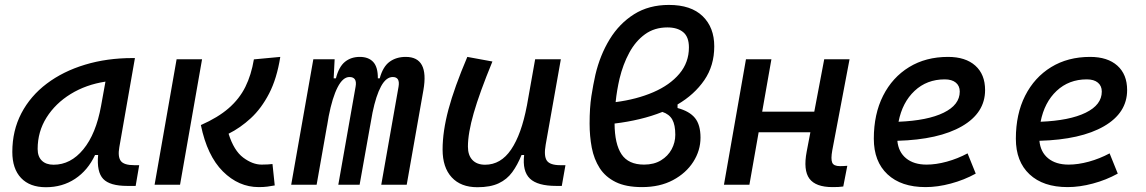

<svg xmlns="http://www.w3.org/2000/svg" viewBox="-20 -762 4728 792"><path d="M169.4 10.3Q103 10.3 66.9 -27.8Q30.8 -65.9 30.8 -135.3Q30.8 -223.1 68.1 -294.7Q105.5 -366.2 172.9 -417Q240.2 -467.8 330.6 -495.1Q420.9 -522.5 526.9 -522.5H536.6L472.2 -154.8Q465.3 -115.7 478.3 -98.1Q491.2 -80.6 534.2 -80.6H554.2L539.6 4.9H504.9Q433.1 4.9 405.8 -23.9Q378.4 -52.7 384.8 -122.6H372.1Q342.3 -59.1 289.8 -24.4Q237.3 10.3 169.4 10.3ZM201.2 -82.5Q271.5 -82.5 323.7 -146Q376 -209.5 397 -325.7L415 -425.3Q335 -413.1 271.7 -374.3Q208.5 -335.4 171.9 -277.1Q135.3 -218.8 135.3 -147.5Q135.3 -116.2 152.6 -99.4Q169.9 -82.5 201.2 -82.5Z M1047.4 9.8Q964.4 9.8 899.4 -54.9Q834.5 -119.6 808.6 -246.1Q879.4 -277.3 923.6 -315.9Q967.8 -354.5 992.2 -403.8Q1016.6 -453.1 1027.3 -517.1L1136.2 -527.3Q1122.1 -438 1090.1 -376.2Q1058.1 -314.5 1014.6 -274.4Q971.2 -234.4 922.9 -210.4Q944.8 -140.6 983.4 -111.8Q1022 -83 1059.1 -83Q1075.2 -83 1084.2 -83.7Q1093.3 -84.5 1104 -85.4L1113.3 2.9Q1098.1 5.9 1082.8 7.8Q1067.4 9.8 1047.4 9.8ZM617.7 0 708.5 -517.6H813.5L722.7 0Z M1360.4 -517.6 1356.4 -439H1365.7Q1377.9 -486.8 1403.1 -507.1Q1428.2 -527.3 1463.9 -527.3Q1500.5 -527.3 1519.8 -506.1Q1539.1 -484.9 1538.6 -439H1546.4Q1559.6 -487.3 1587.2 -507.3Q1614.7 -527.3 1653.8 -527.3Q1750.5 -527.3 1726.6 -390.6L1657.7 0H1552.7L1624 -404.3Q1630.9 -444.3 1600.1 -444.3Q1572.8 -444.3 1552 -406.2Q1531.2 -368.2 1516.6 -297.4L1507.3 -245.6Q1506.8 -244.1 1506.8 -242.7V-243.2L1463.4 0H1375.5L1446.8 -404.3Q1454.1 -444.3 1421.4 -444.3Q1394.5 -444.3 1372.8 -402.3Q1351.1 -360.4 1335.9 -282.7L1330.1 -248.5Q1329.6 -245.6 1329.1 -242.7V-243.7L1286.1 0H1181.2L1272.5 -517.6Z M1949.2 10.3Q1880.9 10.3 1843.3 -30.5Q1805.7 -71.3 1805.7 -145Q1805.7 -219.7 1829.8 -310.3Q1854 -400.9 1907.7 -527.3L2011.2 -508.3Q1958 -378.9 1934.1 -295.7Q1910.2 -212.4 1910.2 -157.2Q1910.2 -121.6 1928.7 -102.1Q1947.3 -82.5 1981 -82.5Q2045.9 -82.5 2088.4 -145.3Q2130.9 -208 2153.3 -325.7V-325.2L2187.5 -517.6H2293.5L2231 -165.5Q2222.7 -118.7 2235.6 -99.6Q2248.5 -80.6 2291.5 -80.6H2312.5L2297.4 4.9H2274.4Q2197.3 4.9 2165.8 -25.4Q2134.3 -55.7 2142.1 -122.6H2131.3Q2114.7 -81.5 2093 -51.8Q2071.3 -22 2037.1 -5.9Q2002.9 10.3 1949.2 10.3Z M2774.9 -331.1V-316.4Q2824.2 -303.2 2846.9 -275.1Q2869.6 -247.1 2869.6 -194.3Q2869.6 -141.1 2839.8 -94.5Q2810.1 -47.9 2755.9 -19Q2701.7 9.8 2628.4 9.8Q2562 9.8 2519.5 -11.2Q2477.1 -32.2 2453.6 -68.8Q2430.2 -105.5 2421.1 -152.6Q2412.1 -199.7 2412.1 -252Q2412.1 -317.9 2419.4 -365.2Q2426.8 -412.6 2436 -453.6Q2455.1 -534.7 2494.9 -599.9Q2534.7 -665 2595.7 -703.4Q2656.7 -741.7 2739.3 -741.7Q2830.6 -741.7 2878.4 -695.3Q2926.3 -648.9 2926.3 -570.8Q2926.3 -491.2 2885.3 -431.4Q2844.2 -371.6 2774.9 -331.1ZM2519.5 -340.8Q2606.4 -352.1 2674.8 -381.6Q2743.2 -411.1 2782.5 -457.8Q2821.8 -504.4 2821.8 -566.4Q2821.8 -609.9 2798.1 -629.4Q2774.4 -648.9 2732.9 -648.9Q2679.7 -648.9 2640.6 -620.6Q2601.6 -592.3 2575.7 -544.4Q2549.8 -496.6 2535.6 -437.5Q2530.3 -414.6 2526.1 -390.1Q2522 -365.7 2519.5 -340.8ZM2712.4 -300.3Q2668.5 -282.7 2618.7 -270.8Q2568.8 -258.8 2515.1 -252.4Q2515.6 -168 2543.9 -125.5Q2572.3 -83 2636.7 -83Q2677.7 -83 2706.5 -100.6Q2735.4 -118.2 2750.5 -146.2Q2765.6 -174.3 2765.6 -206.1Q2765.6 -246.6 2753.2 -268.8Q2740.7 -291 2712.4 -300.3Z M2966.3 0 3057.1 -517.6H3162.1L3124 -301.3H3338.9L3379.9 -517.6H3484.4L3413.1 -141.6Q3406.7 -106 3412.8 -91.3Q3418.9 -76.7 3444.8 -76.7Q3458.5 -76.7 3475.1 -78.1L3458.5 7.3Q3449.2 8.8 3438.2 9.3Q3427.2 9.8 3414.1 9.8Q3344.7 9.8 3318.8 -25.1Q3293 -60.1 3307.6 -136.7L3322.8 -216.3H3109.4L3071.3 0Z M3802.2 -83Q3841.3 -83 3885.7 -95.2Q3930.2 -107.4 3971.2 -129.4L4004.9 -45.9Q3957 -19.5 3902.3 -4.9Q3847.7 9.8 3797.9 9.8Q3697.3 9.8 3640.9 -43Q3584.5 -95.7 3584.5 -189.9Q3584.5 -291.5 3622.8 -367.2Q3661.1 -442.9 3730 -485.1Q3798.8 -527.3 3890.6 -527.3Q3962.9 -527.3 4003.2 -491.2Q4043.5 -455.1 4043.5 -390.6Q4043.5 -296.4 3948 -241.2Q3852.5 -186 3681.6 -181.2Q3686 -134.8 3717.8 -108.9Q3749.5 -83 3802.2 -83ZM3686.5 -259.8Q3806.2 -264.6 3872.6 -297.1Q3939 -329.6 3939 -384.3Q3939 -407.7 3922.9 -421.1Q3906.7 -434.6 3877 -434.6Q3803.2 -434.6 3752.7 -387.2Q3702.1 -339.8 3686.5 -259.8Z M4388.2 -83Q4427.2 -83 4471.7 -95.2Q4516.1 -107.4 4557.1 -129.4L4590.8 -45.9Q4543 -19.5 4488.3 -4.9Q4433.6 9.8 4383.8 9.8Q4283.2 9.8 4226.8 -43Q4170.4 -95.7 4170.4 -189.9Q4170.4 -291.5 4208.7 -367.2Q4247.1 -442.9 4315.9 -485.1Q4384.8 -527.3 4476.6 -527.3Q4548.8 -527.3 4589.1 -491.2Q4629.4 -455.1 4629.4 -390.6Q4629.4 -296.4 4533.9 -241.2Q4438.5 -186 4267.6 -181.2Q4272 -134.8 4303.7 -108.9Q4335.4 -83 4388.2 -83ZM4272.5 -259.8Q4392.1 -264.6 4458.5 -297.1Q4524.9 -329.6 4524.9 -384.3Q4524.9 -407.7 4508.8 -421.1Q4492.7 -434.6 4462.9 -434.6Q4389.2 -434.6 4338.6 -387.2Q4288.1 -339.8 4272.5 -259.8Z"/></svg>

Font: Cascadia Mono
Style: Italic
Weight: 400
Italic angle: -10°
Monospace: yes
Designer: Aaron Bell
Foundry: Saja Typeworks
Version: Version 2404.023; ttfautohint (v1.8.4)